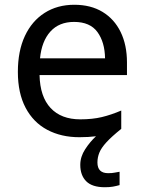

<svg xmlns="http://www.w3.org/2000/svg" viewBox="-20 -566 604 806"><path d="M389 116Q389 161 434 161Q451 161 462.5 158.5Q474 156 482 155V211Q468 215 454 217.5Q440 220 420 220Q367 220 342 195Q317 170 317 126Q317 92 337.5 60.5Q358 29 383 6Q352 10 313 10Q237 10 178.5 -21Q120 -52 87.5 -113.5Q55 -175 55 -264Q55 -352 84.5 -415Q114 -478 167.5 -512Q221 -546 292 -546Q361 -546 410.5 -516Q460 -486 486.5 -431.5Q513 -377 513 -304V-251H146Q148 -160 192.5 -112.5Q237 -65 317 -65Q368 -65 407.5 -74.5Q447 -84 489 -102V-25Q449 7 427 31Q405 55 397 75Q389 95 389 116ZM291 -474Q228 -474 191.5 -433.5Q155 -393 148 -321H421Q420 -389 389 -431.5Q358 -474 291 -474Z"/></svg>

Font: Noto Sans Symbols 2
Style: Regular
Weight: 400
Designer: Monotype Design Team
Foundry: Monotype Imaging Inc.
Version: Version 2.008; ttfautohint (v1.8.4.7-5d5b)